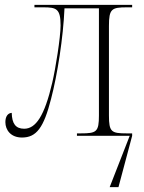

<svg xmlns="http://www.w3.org/2000/svg" viewBox="-20 -556 588 786"><path d="M70 7C129 7 159 -33 189 -151C215 -250 239 -403 244 -522H385V-83C385 -16 375 -10 311 -10H295V0H511L429 210H465L521 0V-10H498C436 -10 426 -16 426 -83V-450C426 -520 437 -526 500 -526H521V-536H121V-526H158C211 -526 228 -520 228 -452C228 -403 207 -273 194 -218C162 -80 126 -29 79 -29C44 -29 29 -50 28 -94C12 -93 2 -79 2 -56C2 -24 24 7 70 7Z"/></svg>

Font: Noto Serif Display SemiCondensed ExtraLight
Style: Regular
Weight: 200
Width: 4
Designer: Monotype Design Team
Foundry: Monotype Imaging Inc.
Version: Version 2.009